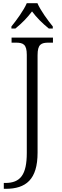

<svg xmlns="http://www.w3.org/2000/svg" viewBox="-20 -951 391 1211"><path d="M52 -784V-771H77C120 -806 152 -839 182 -879C212 -839 245 -806 288 -771H313V-784C282 -822 235 -886 216 -931H149C130 -886 83 -822 52 -784ZM4 240H15C144 240 217 181 217 12V-603C217 -672 240 -682 287 -682H314V-714H53V-682H79C126 -682 149 -672 149 -605V13C149 151 109 203 13 203H4Z"/></svg>

Font: Noto Serif Light
Style: Regular
Weight: 300
Designer: Monotype Design Team
Foundry: Monotype Imaging Inc.
Version: Version 2.013